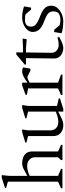

<svg xmlns="http://www.w3.org/2000/svg" viewBox="705 -1438 743 2193"><g transform="rotate(-90 1076.5 -341.5)"><path d="M23 0V-16L98 -50V-623L27 -643V-656L142 -693H173L164 -606V-401Q204 -424 240 -442Q276 -460 309 -460Q345 -460 375.5 -448Q406 -436 424.5 -411Q443 -386 443 -346V-50L518 -16V0H345V-16L377 -50V-314Q377 -339 364.5 -359Q352 -379 330 -391Q308 -403 280 -403Q254 -403 224 -396Q194 -389 164 -374V-50L244 -16V0Z M742 10Q690 10 654.5 -20Q619 -50 619 -104V-392L545 -411V-424L663 -460H694L684 -390V-137Q684 -112 695 -91.5Q706 -71 727.5 -59Q749 -47 778 -47Q802 -47 828 -52.5Q854 -58 898 -76V-392L822 -411V-424L942 -460H973L963 -390V-62L1049 -42V-28L929 10H898V-49Q849 -22 812.5 -6Q776 10 742 10Z M1088 0V-16L1163 -50V-392L1090 -406V-421L1198 -460H1229V-399Q1272 -431 1302.5 -445.5Q1333 -460 1355 -460Q1384 -460 1403 -450L1389 -366H1367L1294 -401Q1274 -398 1257.5 -390Q1241 -382 1229 -374V-50L1321 -16V0Z M1622 10Q1594 10 1566.5 -2.5Q1539 -15 1522 -38Q1505 -61 1505 -91L1509 -416H1436V-431L1551 -527H1575L1574 -450H1625L1733 -455L1725 -408L1625 -416H1574L1570 -131Q1569 -87 1596.5 -65Q1624 -43 1655 -43Q1683 -43 1700 -46Q1717 -49 1745 -57L1750 -36Q1717 -18 1694 -8Q1671 2 1654 6Q1637 10 1622 10Z M1928 10Q1897 10 1857 5Q1817 0 1793 -10L1807 -94H1833L1885 -32Q1894 -30 1910 -26.5Q1926 -23 1942 -23Q1989 -23 2016 -40Q2043 -57 2043 -104Q2043 -136 2025 -156.5Q2007 -177 1956 -198L1905 -219Q1859 -238 1833.5 -267.5Q1808 -297 1808 -339Q1808 -372 1831.5 -399.5Q1855 -427 1893.5 -443.5Q1932 -460 1976 -460Q2013 -460 2046.5 -453Q2080 -446 2100 -438L2086 -358H2064L2009 -422Q1999 -424 1984.5 -426Q1970 -428 1950 -428Q1869 -428 1869 -360Q1869 -323 1895 -302.5Q1921 -282 1955 -268L2004 -248Q2053 -229 2080.5 -201Q2108 -173 2108 -125Q2108 -86 2080.5 -55.5Q2053 -25 2012 -7.5Q1971 10 1928 10Z"/></g></svg>

Font: Ancizar Serif Light
Style: Regular
Weight: 300
Designer: Cesar Puertas, Viviana Monsalve, Julian Moncada, Julian Prieto, Jose Castro, Felipe Aragon, Mariel Hernandez, Sara Alarc
Version: Version 8.100